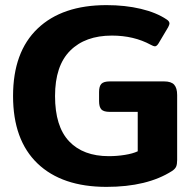

<svg xmlns="http://www.w3.org/2000/svg" viewBox="-20 -715 743 750"><path d="M31 -340Q31 -512 127 -603.5Q223 -695 396 -695Q469 -695 530 -680.5Q591 -666 631 -639Q642 -632 642 -623Q642 -619 637 -609L599 -545Q592 -534 585 -534Q580 -534 569 -540Q503 -576 417 -576Q313 -576 254 -517Q195 -458 195 -340Q195 -221 250 -163Q305 -105 405 -105Q437 -105 468 -110Q499 -115 518 -124V-278H409Q385 -278 376 -287.5Q367 -297 367 -320V-356Q367 -378 376 -387.5Q385 -397 409 -397H621Q649 -397 660.5 -384Q672 -371 672 -344V-90Q672 -73 668 -64Q664 -55 652 -47Q555 15 396 15Q222 15 126.5 -76.5Q31 -168 31 -340Z"/></svg>

Font: Mitr Medium
Style: Regular
Weight: 500
Designer: Thanarat Vachiruckul
Foundry: Cadson Demak
Version: Version 1.003